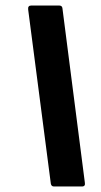

<svg xmlns="http://www.w3.org/2000/svg" viewBox="-20 -675 364 695"><path d="M175 0Q166 0 164 -10L82 -640Q80 -655 93 -655H194Q205 -655 206 -645L287 -15Q290 0 277 0Z"/></svg>

Font: Sofia Sans Extra Condensed Black
Style: Italic
Weight: 900
Italic angle: -9°
Version: Version 4.100